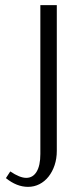

<svg xmlns="http://www.w3.org/2000/svg" viewBox="-20 -719 295 747"><path d="M3 -26 20 -52Q57 -27 82 -27Q108 -27 122.5 -51Q137 -75 137 -120V-699H201V-132Q201 -102 192.5 -76.5Q184 -51 169 -32Q154 -13 133.5 -2.5Q113 8 89 8Q45 8 3 -26Z"/></svg>

Font: Moniqa Paragraph
Style: Regular
Weight: 400
Designer: Rajesh Rajput
Foundry: Rajesh Rajput
Version: Version 1.000